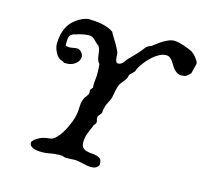

<svg xmlns="http://www.w3.org/2000/svg" viewBox="-96 -751 939 874"><g transform="rotate(15 373.0 -314.0)"><path d="M246.6 -3.4Q228 -3.4 209 0.7Q189.9 4.9 170.9 4.9Q163.1 4.9 152.8 4.2Q142.6 3.4 133.3 0.5Q124 -2.4 117.4 -8.3Q110.8 -14.2 110.8 -24.4Q110.8 -28.3 113.8 -32Q116.7 -35.6 120.4 -38.8Q124 -42 127.9 -44.4Q131.8 -46.9 134.3 -48.3Q140.6 -51.8 145.5 -54.4Q150.4 -57.1 156.2 -58.8Q162.1 -60.5 170.2 -62Q178.2 -63.5 190.9 -64.9Q201.7 -65.9 211.9 -74.5Q222.2 -83 231.7 -95.7Q241.2 -108.4 249.5 -123.8Q257.8 -139.2 264.2 -154.5Q270.5 -169.9 274.7 -183.6Q278.8 -197.3 279.8 -206.1Q281.7 -216.8 282 -226.8Q282.2 -236.8 283 -246.3Q283.7 -255.9 285.9 -265.1Q288.1 -274.4 293.5 -283.7Q293.5 -284.7 295.9 -287.8Q298.3 -291 301.3 -294.9Q304.2 -298.8 306.6 -302.5Q309.1 -306.2 309.1 -307.6V-326.2Q310.1 -327.1 313.5 -332Q316.9 -336.9 319.3 -338.9Q318.4 -343.3 318.4 -346.7Q318.4 -350.1 318.4 -354Q318.4 -366.2 320.1 -378.4Q321.8 -390.6 321.8 -403.8Q321.8 -417 321.3 -426.8Q320.8 -436.5 319.3 -451.2Q312 -457.5 309.1 -467.3Q306.2 -477.1 304.9 -487.8Q303.7 -498.5 302 -508.8Q300.3 -519 294.9 -527.3Q294.4 -527.3 294.4 -527.8Q294.4 -528.3 294.2 -528.3Q293.9 -528.3 293.9 -528.8Q293.5 -529.3 293.5 -529.8Q285.6 -534.7 280 -540.5Q274.4 -546.4 268.8 -551.8Q263.2 -557.1 256.6 -560.8Q250 -564.5 240.7 -564.5Q233.9 -564.5 225.8 -563.5Q217.8 -562.5 209.5 -560.8Q201.2 -559.1 194.1 -557.1Q187 -555.2 182.6 -553.2Q170.4 -550.8 163.6 -546.9Q156.7 -543 153.6 -536.9Q150.4 -530.8 149.7 -522.9Q148.9 -515.1 148.9 -505.9V-492.7Q155.3 -488.3 165 -488.3Q174.8 -488.3 185.1 -490.5Q195.3 -492.7 206.1 -492.7Q211.4 -491.7 216.6 -488.5Q221.7 -485.4 225.3 -480.7Q229 -476.1 231.2 -470.9Q233.4 -465.8 233.4 -461.4Q233.4 -451.2 228.3 -442.4Q223.1 -433.6 215.3 -427.5Q207.5 -421.4 197.5 -417.7Q187.5 -414.1 178.2 -414.1H162.1Q159.2 -417 156 -418.7Q152.8 -420.4 149.4 -421.4Q146 -422.4 142.8 -423.6Q139.6 -424.8 137.2 -426.8Q124.5 -437.5 116.5 -455.6Q108.4 -473.6 108.4 -489.3Q108.4 -535.6 127 -570.6Q145.5 -605.5 190.4 -627.4Q197.3 -629.9 205.1 -632.6Q212.9 -635.3 220.7 -635.3Q234.4 -635.3 250.2 -634Q266.1 -632.8 281.5 -629.6Q296.9 -626.5 311.5 -621.1Q326.2 -615.7 337.9 -607.4L342.3 -598.1Q346.2 -591.3 353 -580.6Q359.9 -569.8 366.5 -558.3Q373 -546.9 378.4 -536.1Q383.8 -525.4 385.3 -519.5Q386.2 -515.1 386.2 -507.6Q386.2 -500 387.5 -492.7Q388.7 -485.4 391.4 -480Q394 -474.6 400.4 -474.6Q408.7 -474.6 414.6 -478.5Q420.4 -482.4 425 -488Q429.7 -493.7 433.8 -499.8Q438 -505.9 442.9 -510.3Q452.1 -520 460.2 -528.1Q468.3 -536.1 475.1 -543.7Q481.9 -551.3 488.8 -559.3Q495.6 -567.4 502.9 -577.6Q508.3 -583.5 515.1 -586.2Q522 -588.9 529.8 -592.8Q530.8 -593.8 532.2 -595Q533.7 -596.2 534.7 -597.2Q543.5 -603.5 554 -611.3Q564.5 -619.1 575.9 -625.7Q587.4 -632.3 599.1 -636.7Q610.8 -641.1 621.1 -641.1Q631.3 -641.1 643.1 -638.4Q654.8 -635.7 666.7 -631.8Q678.7 -627.9 689.9 -623.3Q701.2 -618.7 709.5 -614.7Q714.4 -611.3 720.7 -605.5Q727.1 -599.6 732.7 -592.5Q738.3 -585.4 742.2 -578.6Q746.1 -571.8 746.1 -565.9V-564.5Q745.1 -562 743.7 -555.9Q742.2 -549.8 740.5 -542.7Q738.8 -535.6 737.1 -529.1Q735.4 -522.5 734.9 -519.5Q731 -514.2 723.9 -507.6Q716.8 -501 709.5 -498.5L695.3 -496.6Q681.6 -496.6 672.6 -502Q663.6 -507.3 656.7 -515.1Q649.9 -522.9 644.8 -532.2Q639.6 -541.5 634 -549.3Q628.4 -557.1 621.1 -562.5Q613.8 -567.9 602.5 -567.9Q586.9 -567.9 570.8 -559.1Q554.7 -550.3 540 -537.1Q525.4 -523.9 513.4 -508.8Q501.5 -493.7 494.1 -481.4Q494.1 -481 492.9 -478.5Q491.7 -476.1 490.2 -473.4Q488.8 -470.7 487.8 -468.3Q486.8 -465.8 486.8 -465.3Q485.8 -463.4 485.4 -461.9Q484.9 -460.4 484.4 -459.5Q483.4 -458.5 480.2 -455.3Q477.1 -452.1 473.4 -448.5Q469.7 -444.8 466.6 -441.7Q463.4 -438.5 462.9 -437.5Q462.4 -436.5 460.9 -430.7Q459.5 -424.8 459.5 -423.8Q454.6 -413.1 446.5 -404.1Q438.5 -395 432.6 -386.7Q424.8 -371.1 421.4 -353.5Q418 -335.9 415 -319.3Q410.6 -304.7 402.6 -290.5Q394.5 -276.4 392.1 -261.7Q391.6 -261.2 390.9 -257.8Q390.1 -254.4 389.6 -250.5Q389.2 -246.6 388.9 -243.4Q388.7 -240.2 388.7 -239.7Q386.2 -233.9 383.3 -230.5Q380.4 -227.1 377.9 -224.4Q375.5 -221.7 374 -218.8Q372.6 -215.8 372.6 -210.4Q372.6 -205.1 374.3 -201.2Q376 -197.3 376 -191.9Q376 -186 372.1 -181.9Q368.2 -177.7 365.7 -173.3Q361.8 -161.6 357.2 -151.9Q352.5 -142.1 348.9 -132.3Q345.2 -122.6 342.8 -111.8Q340.3 -101.1 340.3 -87.9Q340.3 -70.8 347.7 -63Q355 -55.2 366 -52Q377 -48.8 389.9 -48.1Q402.8 -47.4 413.8 -44.7Q424.8 -42 432.1 -35.2Q439.5 -28.3 439.5 -12.7V-5.9Q432.6 5.4 423.8 9Q415 12.7 402.8 12.7Q393.1 12.7 383.1 10.7Q373 8.8 363 6.3Q353 3.9 343 2Q333 0 323.7 0Q312.5 1 301.8 1.2Q291 1.5 279.8 1.5Q278.8 1.5 276.6 0.7Q274.4 0 271.7 -0.7Q269 -1.5 266.6 -2.2Q264.2 -2.9 263.7 -3.4Z"/></g></svg>

Font: IM FELL English
Style: Italic
Weight: 400
Italic angle: -18°
Designer: Igino Marini
Foundry: Igino Marini
Version: 3.00